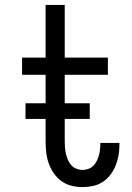

<svg xmlns="http://www.w3.org/2000/svg" viewBox="-20 -755 540 783"><path d="M316 8Q294 8 271.5 2.5Q249 -3 230.5 -16.5Q212 -30 199 -49Q186 -68 178.5 -89.5Q171 -111 168.5 -133.5Q166 -156 166 -179V-450H70V-520H166V-735H244V-520H420V-450H244V-179Q244 -166 245 -153Q246 -140 249 -127.5Q252 -115 257 -103Q262 -91 270.5 -81.5Q279 -72 291.5 -67Q304 -62 316 -62Q328 -62 339.5 -66Q351 -70 359.5 -78Q368 -86 373.5 -96.5Q379 -107 382.5 -118.5Q386 -130 387.5 -142Q389 -154 389 -166V-172H467V-162Q467 -140 463 -119Q459 -98 451 -78.5Q443 -59 429.5 -41.5Q416 -24 398 -12.5Q380 -1 359 3.5Q338 8 316 8ZM84 -270V-334H346V-270Z"/></svg>

Font: Iosevka www.saffi
Style: Regular
Weight: 400
Monospace: yes
Designer: Belleve Invis
Foundry: Belleve Invis
Version: Version 22.0.2; ttfautohint (v1.8.3)